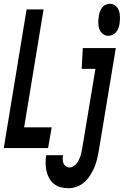

<svg xmlns="http://www.w3.org/2000/svg" viewBox="-36 -785 656 1018"><path d="M-16 0 105 -735H195L92 -110H238L219 0ZM538 -595Q521 -595 508 -606Q495 -617 490 -632.5Q485 -648 485 -665.5Q485 -683 488 -701Q490 -712 494 -723.5Q498 -735 505.5 -745Q513 -755 524.5 -760Q536 -765 547 -765Q564 -765 577 -754Q590 -743 595 -727.5Q600 -712 600 -694.5Q600 -677 598 -659Q596 -648 592 -636.5Q588 -625 580 -615Q572 -605 560.5 -600Q549 -595 538 -595ZM327 213Q305 213 285 207.5Q265 202 249.5 189.5Q234 177 224.5 159.5Q215 142 210.5 122Q206 102 206 80.5Q206 59 209 38H298Q296 49 296.5 60Q297 71 300.5 80.5Q304 90 313 96.5Q322 103 333 103Q343 103 353 97Q363 91 370 82Q377 73 382 63Q387 53 390.5 42.5Q394 32 396 21.5Q398 11 400 1L470 -420H397L403 -530H578L487 19Q483 41 477.5 63Q472 85 463 105.5Q454 126 441 146Q428 166 410.5 181.5Q393 197 371 205Q349 213 327 213Z"/></svg>

Font: Iosevka Curly XBdExObl
Style: Regular
Weight: 800
Width: 7
Italic angle: -9°
Monospace: yes
Designer: Belleve Invis
Foundry: Belleve Invis
Version: Version 11.1.0; ttfautohint (v1.8.3)